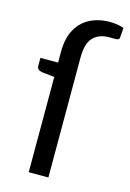

<svg xmlns="http://www.w3.org/2000/svg" viewBox="-113 -783 567 840"><g transform="rotate(15 171.0 -363.5)"><path d="M193.5 0H104.5V-431.5L48.5 -437.5Q24.5 -441.5 24.5 -460V-496.5H104.5V-545.5Q104.5 -606.5 126.8 -646.8Q149 -687 188.2 -707Q227.5 -727 278 -727Q312.5 -727 341.5 -717L338 -671Q337 -665 331.5 -663Q326 -661 316.5 -661L293 -661.5Q246.5 -661.5 220 -634.8Q193.5 -608 193.5 -543Z"/></g></svg>

Font: Verano Sans
Style: Regular
Weight: 400
Designer: Lukasz Dziedzic with Adam Twardoch and Botio Nikoltchev
Foundry: tyPoland Lukasz Dziedzic
Version: Version 3.001;December 28, 2019;FontCreator 12.0.0.2547 64-b